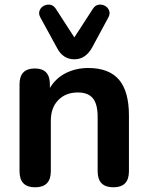

<svg xmlns="http://www.w3.org/2000/svg" viewBox="-20 -788 629 816"><path d="M296 -536Q247 -536 222 -585L152 -713Q143 -729 148 -742.5Q153 -756 165.5 -763Q178 -770 192.5 -768Q207 -766 217 -751L296 -629L375 -751Q385 -766 399.5 -768Q414 -770 426.5 -763Q439 -756 444 -742.5Q449 -729 440 -713L371 -585Q358 -562 339.5 -549Q321 -536 296 -536ZM129 8Q63 8 63 -60V-430Q63 -497 128 -497Q192 -497 192 -430V-414Q217 -456 260 -477.5Q303 -499 355 -499Q443 -499 485.5 -449.5Q528 -400 528 -297V-60Q528 8 462 8Q395 8 395 -60V-291Q395 -346 374.5 -370.5Q354 -395 311 -395Q259 -395 227.5 -362.5Q196 -330 196 -275V-60Q196 8 129 8Z"/></svg>

Font: Chiron GoRound TC SB
Style: Regular
Weight: 500
Designer: Ryoko NISHIZUKA 西塚涼子 (kana, bopomofo & ideographs); Paul D. Hunt (Latin, Greek & Cyrillic); Sandoll Communications 산돌커뮤니
Foundry: Adobe
Version: Version 1.000;hotconv 1.1.1;makeotfexe 2.6.0